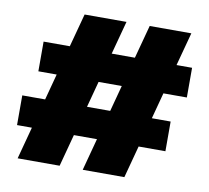

<svg xmlns="http://www.w3.org/2000/svg" viewBox="-74 -732 887 815"><g transform="rotate(10 369.5 -325.0)"><path d="M226.5 -650.5H407L368.5 -507H468.5L507 -650.5H686.5L648 -507H715V-379H614L584 -266.5H665V-138.5H549.5L512.5 0H333L370 -138.5H270.5L233.5 0H52.5L89.5 -138.5H25.5V-266.5H124L154 -379H75V-507H188ZM304.5 -266.5H404.5L434.5 -379H334.5Z"/></g></svg>

Font: Overused Grotesk Black
Style: Regular
Weight: 900
Version: Version 0.004